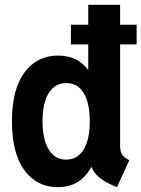

<svg xmlns="http://www.w3.org/2000/svg" viewBox="-20 -772 589 800"><path d="M467.3 7.8Q434.1 -5.4 411.4 -19.8Q388.7 -34.2 375 -52Q361.3 -69.8 356.4 -91.8L377.4 -75.2H338.4L356.4 -137.2V-419.9L335.4 -477.5H347.7V-752H480.5V-163.6Q480.5 -138.2 490 -126.2Q499.5 -114.3 518.6 -104.5ZM220.2 7.8Q133.8 7.8 81.8 -62.5Q29.8 -132.8 29.8 -267.1Q29.8 -399.9 82 -470.2Q134.3 -540.5 221.7 -540.5Q311 -540.5 355.5 -468.3Q399.9 -396 399.9 -268.6Q399.9 -140.1 354.7 -66.2Q309.6 7.8 220.2 7.8ZM255.4 -106.9Q302.7 -106.9 328.4 -148.7Q354 -190.4 354 -267.6Q354 -343.3 328.6 -384.5Q303.2 -425.8 256.3 -425.8Q209 -425.8 183.1 -384.3Q157.2 -342.8 157.2 -267.1Q157.2 -191.4 182.9 -149.2Q208.5 -106.9 255.4 -106.9ZM275.4 -586.9V-668.9H549.3V-586.9Z"/></svg>

Font: Reddit Sans Condensed
Style: Bold
Weight: 700
Designer: Stephen Hutchings
Foundry: Reddit
Version: Version 1.014